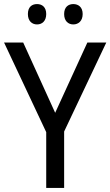

<svg xmlns="http://www.w3.org/2000/svg" viewBox="-20 -923 542 943"><path d="M117 -854C117 -820 137 -803 162 -803C187 -803 207 -820 207 -854C207 -888 187 -903 162 -903C137 -903 117 -889 117 -854ZM295 -854C295 -820 315 -803 340 -803C365 -803 386 -820 386 -854C386 -888 365 -903 340 -903C316 -903 295 -889 295 -854ZM251 -369 94 -714H0L207 -274V0H295V-277L502 -714H409Z"/></svg>

Font: Noto Sans Malayalam SemiCondensed
Style: Regular
Weight: 400
Width: 4
Designer: Jelle Bosma - Monotype Design Team
Foundry: Monotype Imaging Inc.
Version: Version 2.104